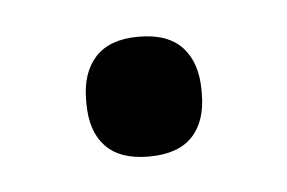

<svg xmlns="http://www.w3.org/2000/svg" viewBox="-26 -345 236 158"><g transform="rotate(-5 92.5 -265.5)"><path d="M92.2 -216Q68.4 -216 56.6 -228.5Q44.8 -240.9 44.8 -263.9V-266.9Q44.8 -289.3 56.6 -302.2Q68.4 -315 92.2 -315Q116.5 -315 128.3 -302.2Q140.1 -289.3 140.1 -266.9V-263.9Q140.1 -240.9 128.3 -228.5Q116.5 -216 92.2 -216Z"/></g></svg>

Font: Anek Odia Medium
Style: Regular
Weight: 500
Designer: Yesha Goshar & Mahesh Sahu (Odia), Yesha Goshar (Latin)
Foundry: Ek Type
Version: Version 1.003